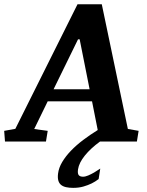

<svg xmlns="http://www.w3.org/2000/svg" viewBox="-65 -681 708 924"><path d="M416.5 0Q371.6 32.7 343.5 67.4Q315.4 102.1 310.5 133.8Q307.6 153.8 313.7 161.6Q319.8 169.4 334.5 169.4Q345.7 169.4 359.9 163.3Q374 157.2 387.9 149.2Q401.9 141.1 417.5 130.4L409.7 180.7Q394 192.9 376.2 201.7Q358.4 210.4 336.2 216.8Q314 223.1 287.1 223.1Q267.6 223.1 252.7 219.7Q237.8 216.3 228.5 208.5Q219.2 200.7 215.6 187.5Q211.9 174.3 214.4 154.3Q217.8 126.5 234.4 98.6Q251 70.8 276.6 44.2Q302.2 17.6 335.2 -7.3Q368.2 -32.2 405.3 -55.2L377.9 -193.4H164.6L99.6 -60.1L164.6 -51.3L156.2 0H-41L-44.9 -51.3L8.8 -61L308.1 -660.6H424.8L550.3 -60.5L602.1 -51.3L593.8 0ZM310.5 -491.7 192.9 -251.5H366.2L318.4 -491.7Z"/></svg>

Font: Noticia Text
Style: Bold Italic
Weight: 700
Italic angle: -8°
Designer: JM Sole
Foundry: JM Sole
Version: Version 1.003